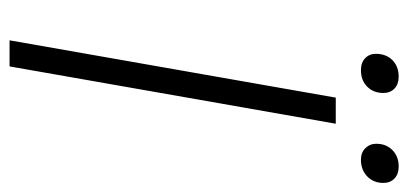

<svg xmlns="http://www.w3.org/2000/svg" viewBox="-252 -624 875 412"><g transform="rotate(90 186.0 -417.5)"><path d="M189 -700H245L122 0H66ZM95 -786Q95 -808 108.5 -821.5Q122 -835 144 -835Q160 -835 169.5 -826Q179 -817 179 -802Q179 -781 165.5 -767.5Q152 -754 130 -754Q114 -754 104.5 -763Q95 -772 95 -786ZM288 -787Q288 -808 301.5 -821.5Q315 -835 337 -835Q353 -835 362.5 -826Q372 -817 372 -802Q372 -781 358 -767.5Q344 -754 322 -754Q307 -754 297.5 -763.5Q288 -773 288 -787Z"/></g></svg>

Font: Sarabun ExtraLight
Style: Italic
Weight: 275
Italic angle: -10°
Designer: Suppakit Chalermlarp | Katatrad Co.,Ltd.
Foundry: Cadson Demak Co.,Ltd.
Version: Version 1.000; ttfautohint (v1.6)